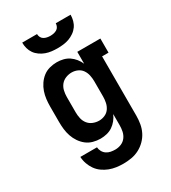

<svg xmlns="http://www.w3.org/2000/svg" viewBox="-228 -863 1056 1189"><g transform="rotate(-30 300.0 -268.5)"><path d="M296 213Q271 213 246 209.5Q221 206 197.5 197Q174 188 153 173Q132 158 117.5 137.5Q103 117 94.5 92.5Q86 68 85 43H204Q205 59 213 73.5Q221 88 234.5 97Q248 106 264 109Q280 112 296 112Q318 112 338.5 103.5Q359 95 372 77.5Q385 60 389.5 38.5Q394 17 394 -5V-85Q385 -64 370.5 -46Q356 -28 337.5 -15.5Q319 -3 296.5 2.5Q274 8 251 8Q225 8 199 1Q173 -6 152.5 -22Q132 -38 117 -60Q102 -82 93.5 -107Q85 -132 82 -158Q79 -184 79 -210V-320Q79 -346 82 -372Q85 -398 93.5 -423Q102 -448 117 -470Q132 -492 152.5 -508Q173 -524 199 -531Q225 -538 251 -538Q274 -538 296.5 -532.5Q319 -527 337.5 -514.5Q356 -502 370.5 -484Q385 -466 394 -445V-530H559V-429H513V-5Q513 24 508 53Q503 82 490 108Q477 134 456 155Q435 176 409 189.5Q383 203 354 208Q325 213 296 213ZM299 -93Q321 -93 341 -102Q361 -111 373 -128.5Q385 -146 389.5 -167.5Q394 -189 394 -210V-320Q394 -341 389.5 -362.5Q385 -384 373 -401.5Q361 -419 341 -428Q321 -437 299 -437Q277 -437 256 -428.5Q235 -420 221.5 -403Q208 -386 203 -364Q198 -342 198 -320V-210Q198 -188 203 -166Q208 -144 221.5 -127Q235 -110 256 -101.5Q277 -93 299 -93ZM300 -610Q279 -610 258 -612.5Q237 -615 217.5 -622Q198 -629 180 -641.5Q162 -654 150 -671Q138 -688 132.5 -708.5Q127 -729 127 -750H233Q233 -738 238.5 -727Q244 -716 254 -710Q264 -704 276 -701.5Q288 -699 300 -699Q312 -699 324 -701.5Q336 -704 346 -710Q356 -716 361.5 -727Q367 -738 367 -750H473Q473 -729 467.5 -708.5Q462 -688 450 -671Q438 -654 420 -641.5Q402 -629 382.5 -622Q363 -615 342 -612.5Q321 -610 300 -610Z"/></g></svg>

Font: Iosevka Slab Extended
Style: Bold
Weight: 700
Width: 7
Monospace: yes
Designer: Belleve Invis
Foundry: Belleve Invis
Version: Version 11.1.0; ttfautohint (v1.8.3)